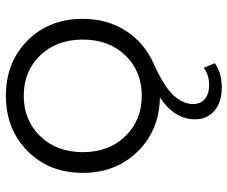

<svg xmlns="http://www.w3.org/2000/svg" viewBox="-82 -488 790 667"><g transform="rotate(-90 313.5 -155.0)"><path d="M426 -17Q344 20 314.5 53Q285 86 285 120Q285 147 303 161.5Q321 176 350 176Q388 176 411 157L427 196Q392 220 343 220Q292 220 262 194.5Q232 169 232 127Q232 56 308 5Q194 3 120 -72.5Q46 -148 46 -263Q46 -380 122 -455Q198 -530 314 -530Q430 -530 505.5 -455Q581 -380 581 -263Q581 -178 539.5 -113.5Q498 -49 426 -17ZM173.5 -411Q118 -354 118 -263Q118 -172 173.5 -115Q229 -58 314 -58Q399 -58 454 -115Q509 -172 509 -263Q509 -354 454 -411Q399 -468 314 -468Q229 -468 173.5 -411Z"/></g></svg>

Font: mBank
Style: Regular
Weight: 400
Designer: Julieta Ulanovsky
Foundry: Julieta Ulanovsky
Version: Version 7.200;PS 007.200;hotconv 1.0.88;makeotf.lib2.5.64775